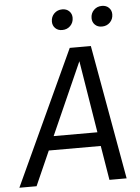

<svg xmlns="http://www.w3.org/2000/svg" viewBox="-88 -933 713 979"><g transform="rotate(-5 268.5 -443.5)"><path d="M403 -176H137L59 0H-29L289 -688H397L520 0H432ZM392 -247 332 -616 168 -247ZM210 -829Q210 -854 226.5 -870.5Q243 -887 268 -887Q290 -887 303.5 -873.5Q317 -860 317 -840Q317 -815 300.5 -798.5Q284 -782 259 -782Q237 -782 223.5 -795.5Q210 -809 210 -829ZM413 -829Q413 -854 429.5 -870.5Q446 -887 471 -887Q493 -887 506.5 -873.5Q520 -860 520 -840Q520 -815 503.5 -798.5Q487 -782 462 -782Q440 -782 426.5 -795.5Q413 -809 413 -829Z"/></g></svg>

Font: FiraGO Book
Style: Italic
Weight: 350
Italic angle: -8°
Designer: bBox Type GmbH
Foundry: bBox Type GmbH
Version: Version 1.001